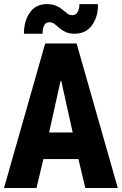

<svg xmlns="http://www.w3.org/2000/svg" viewBox="-22 -936 606 956"><path d="M-2 0 203.1 -719.7H359.4L564.5 0H402.8L358.9 -184.1L346.7 -246.1L283.2 -532.2H279.3L215.8 -246.1L203.6 -184.1L159.7 0ZM135.3 -144V-276.4H427.2V-144ZM97.2 -768.1Q97.2 -832 127 -873.8Q156.7 -915.5 210.9 -915.5Q239.3 -915.5 257.8 -907.2Q276.4 -898.9 289.1 -887.9Q301.8 -877 313 -868.7Q324.2 -860.4 337.9 -860.4Q356 -860.4 364.7 -876.5Q373.5 -892.6 373.5 -915.5H465.8Q466.8 -853 436.3 -810.5Q405.8 -768.1 349.6 -768.1Q322.8 -768.1 304.7 -776.6Q286.6 -785.2 273.7 -796.6Q260.7 -808.1 249.3 -816.7Q237.8 -825.2 223.6 -825.2Q205.6 -825.2 197.8 -809.8Q189.9 -794.4 189.9 -768.1Z"/></svg>

Font: Reddit Mono ExtraBold
Style: Regular
Weight: 800
Monospace: yes
Designer: Stephen Hutchings
Foundry: Reddit
Version: Version 1.014